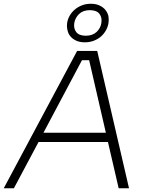

<svg xmlns="http://www.w3.org/2000/svg" viewBox="-40 -1001 801 1021"><path d="M-20 0 370 -730H477L646 0H591L534 -246H165L34 0ZM191 -295H523L434 -681H396ZM411 -776Q385 -776 366 -784.5Q347 -793 335 -807Q323 -821 319 -840Q316 -852 316 -864Q316 -872 317 -879Q320 -899 330.5 -917.5Q341 -936 357.5 -950Q374 -964 395.5 -972.5Q417 -981 443 -981Q469 -981 488 -972.5Q507 -964 519 -950Q531 -936 536 -918Q538 -907 538 -896Q538 -888 537 -879Q534 -859 523.5 -840Q513 -821 497 -807Q481 -793 459 -784.5Q437 -776 411 -776ZM416 -811Q452 -811 473.5 -831Q495 -851 499 -879Q500 -886 500 -893Q500 -912 489 -927Q474 -947 438 -947Q402 -947 381 -927Q360 -907 355 -879Q354 -872 354 -866Q354 -846 365 -831Q380 -811 416 -811Z"/></svg>

Font: Sora ExtraLight
Style: Italic
Weight: 200
Designer: Jonathan Barnbrook, Juli√°n Moncada
Version: Version 1.000